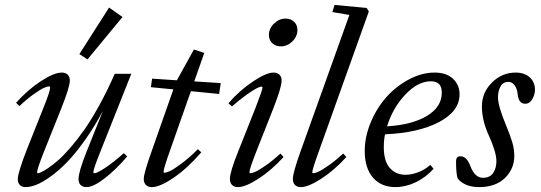

<svg xmlns="http://www.w3.org/2000/svg" viewBox="-20 -745 2185 776"><path d="M333.5 -504.9 300.8 -526.4 420.9 -714.4 475.1 -676.3ZM84 11.2Q68.8 11.2 60.3 2.7Q51.8 -5.9 51.8 -21Q51.8 -46.9 90.8 -146.5L155.3 -308.6Q182.6 -376 182.6 -391.1Q182.6 -396 178.7 -396Q171.9 -396 158.2 -390.1Q144.5 -384.3 117.2 -365Q89.8 -345.7 58.6 -316.4L44.9 -329.6Q93.3 -383.3 146 -417.5Q198.7 -451.7 230 -451.7Q245.1 -451.7 253.7 -443.1Q262.2 -434.6 262.2 -419.4Q262.2 -393.6 227.1 -305.2L160.6 -139.2Q129.9 -62.5 129.9 -48.8Q129.9 -44.9 133.8 -44.9Q137.2 -44.9 147 -49.3Q156.7 -53.7 174.8 -65.9Q192.9 -78.1 214.4 -96.7Q235.8 -115.2 263.7 -147.2Q291.5 -179.2 319.8 -219.2Q348.1 -259.3 380.9 -318.6Q413.6 -377.9 443.8 -446.8H510.7L385.3 -131.3Q357.4 -62 357.4 -49.3Q357.4 -44.9 361.3 -44.9Q371.6 -44.9 403.3 -65.4Q435.1 -85.9 480.5 -126L494.1 -112.8Q449.7 -60.5 403.6 -24.7Q357.4 11.2 329.6 11.2Q314.5 11.2 305.9 2.7Q297.4 -5.9 297.4 -21Q297.4 -50.8 330.6 -133.8L396 -296.9Q360.4 -230.5 321.8 -176.5Q283.2 -122.6 249.8 -88.4Q216.3 -54.2 183.8 -31Q151.4 -7.8 127 1.7Q102.5 11.2 84 11.2Z M593.8 11.2Q578.1 11.2 569.6 2.4Q561 -6.3 561 -22Q561 -44.9 593.3 -134.8L680.7 -383.8L589.8 -392.6L594.7 -427.2L694.8 -420.4L763.7 -544.9L805.7 -531.2L765.1 -416L872.1 -409.2L865.7 -365.2L751.5 -376.5L666.5 -134.8Q641.1 -63.5 641.1 -50.8Q641.1 -46.9 645 -46.9Q651.9 -46.9 666.5 -53.5Q681.2 -60.1 712.6 -83.3Q744.1 -106.4 779.8 -142.1L793.5 -129.4Q736.8 -64 681.4 -26.4Q626 11.2 593.8 11.2Z M1114.7 -557.6Q1093.8 -557.6 1080.3 -570.6Q1066.9 -583.5 1066.9 -603.5Q1066.9 -629.9 1087.6 -649.9Q1108.4 -669.9 1134.3 -669.9Q1155.3 -669.9 1168.7 -657Q1182.1 -644 1182.1 -624Q1182.1 -597.7 1161.6 -577.6Q1141.1 -557.6 1114.7 -557.6ZM941.4 11.2Q926.3 11.2 917.7 2.4Q909.2 -6.3 909.2 -22Q909.2 -49.8 943.4 -134.8L1012.7 -309.1Q1041 -381.8 1041 -391.6Q1041 -395 1036.1 -395Q1030.8 -395 1016.4 -387.7Q1002 -380.4 975.1 -361.1Q948.2 -341.8 917.5 -314.9L903.3 -327.6Q947.8 -379.4 1002.2 -415.5Q1056.6 -451.7 1085 -451.7Q1100.6 -451.7 1109.4 -443.1Q1118.2 -434.6 1118.2 -419.4Q1118.2 -392.1 1084.5 -306.2L1015.6 -131.8Q988.3 -62.5 988.3 -48.8Q988.3 -44.9 991.7 -44.9Q998.5 -44.9 1012.2 -50.8Q1025.9 -56.6 1053.7 -75.9Q1081.5 -95.2 1113.3 -124.5L1126 -110.4Q1077.6 -57.1 1024.9 -22.9Q972.2 11.2 941.4 11.2Z M1195.8 11.2Q1180.7 11.2 1172.1 2.4Q1163.6 -6.3 1163.6 -22Q1163.6 -46.4 1195.3 -134.8L1392.1 -684.6L1323.2 -696.3L1332 -725.1L1461.9 -712.9L1470.7 -698.7L1268.1 -131.8Q1242.2 -60.5 1242.2 -48.8Q1242.2 -44.9 1246.6 -44.9Q1252.9 -44.9 1266.4 -50.8Q1279.8 -56.6 1307.6 -75.9Q1335.4 -95.2 1367.2 -124.5L1379.9 -110.4Q1331.5 -57.1 1278.8 -22.9Q1226.1 11.2 1195.8 11.2Z M1578.1 11.2Q1520.5 11.2 1487.3 -27.3Q1454.1 -65.9 1454.1 -134.3Q1454.1 -192.4 1478.5 -250.7Q1502.9 -309.1 1542.2 -353Q1581.5 -397 1633.3 -424.3Q1685.1 -451.7 1736.3 -451.7Q1784.2 -451.7 1810.8 -426.8Q1837.4 -401.9 1837.4 -363.8Q1837.4 -295.4 1754.4 -251.7Q1671.4 -208 1536.1 -202.1Q1531.2 -177.7 1531.2 -150.4Q1531.2 -93.8 1555.4 -66.2Q1579.6 -38.6 1619.1 -38.6Q1643.1 -38.6 1670.2 -48.8Q1697.3 -59.1 1719.2 -78.6L1732.4 -63Q1701.7 -28.3 1660.4 -8.5Q1619.1 11.2 1578.1 11.2ZM1721.7 -416.5Q1668.9 -416.5 1618.2 -362.8Q1567.4 -309.1 1544.4 -234.4Q1646.5 -240.7 1706.1 -276.9Q1765.6 -313 1765.6 -370.6Q1765.6 -416.5 1721.7 -416.5Z M1916.5 11.2Q1857.9 11.2 1829.6 -23.9Q1823.2 -44.9 1823.2 -91.3Q1823.2 -103.5 1827.4 -108.4Q1831.5 -113.3 1841.3 -113.3Q1866.2 -113.3 1880.9 -74.2Q1898.9 -26.4 1931.6 -26.4Q1960.4 -26.4 1973.4 -46.1Q1986.3 -65.9 1986.3 -93.3Q1986.3 -129.9 1956.1 -196.3Q1927.7 -257.8 1927.7 -314.9Q1927.7 -371.1 1968.3 -411.4Q2008.8 -451.7 2064 -451.7Q2099.6 -451.7 2120.8 -432.6Q2142.1 -413.6 2142.1 -382.3Q2142.1 -362.3 2131.3 -344Q2120.6 -325.7 2102.5 -325.7Q2076.2 -325.7 2072.3 -363.8Q2069.8 -387.2 2059.6 -400.6Q2049.3 -414.1 2035.2 -414.1Q2013.7 -414.1 2003.2 -396Q1992.7 -377.9 1992.7 -352.1Q1992.7 -316.4 2025.4 -238.3Q2042.5 -197.3 2050.5 -169.9Q2058.6 -142.6 2058.6 -114.7Q2058.6 -62.5 2020.8 -25.6Q1982.9 11.2 1916.5 11.2Z"/></svg>

Font: Elstob 10pt
Style: Italic
Weight: 400
Italic angle: -20°
Designer: Peter S. Baker
Version: Version 1.015